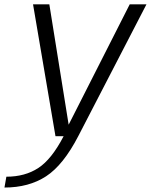

<svg xmlns="http://www.w3.org/2000/svg" viewBox="-62 -610 676 860"><path d="M186.5 0 86 -590.5H159L245.5 -51.5L519 -590.5H594L288.5 0Q221.5 129.5 144.2 179.8Q67 230 -42 230L-33.5 181.5Q50 181.5 109.5 142.5Q169 104 223 0Z"/></svg>

Font: Anybody ExtraExpanded Light
Style: Italic
Weight: 300
Width: 8
Italic angle: -10°
Designer: Tyler Finck
Foundry: Etcetera Type Company
Version: Version 1.010; ttfautohint (v1.8.3) -l 8 -r 50 -G 200 -x 14 